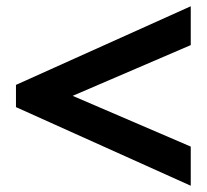

<svg xmlns="http://www.w3.org/2000/svg" viewBox="-20 -632 661 613"><path d="M31 -290V-361L589 -612V-488L212 -326L589 -164V-39Z"/></svg>

Font: Pridi SemiBold
Style: Regular
Weight: 600
Designer: Katatrad Team
Foundry: CadsonDemak
Version: Version 1.001